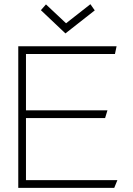

<svg xmlns="http://www.w3.org/2000/svg" viewBox="-20 -904 641 924"><path d="M415 -883.8 297.9 -792 201.2 -882.8 176.8 -855 294.9 -743.2 436 -854ZM105 -37.1V-335.9H485.8L497.1 -373H105V-644H533.2L541 -681.2H67.9V0H529.8L544.9 -37.1Z"/></svg>

Font: Comic Neue Angular Light
Style: Regular
Weight: 300
Designer: Craig Rozynski
Foundry: Craig Rozynski
Version: Version 2.003